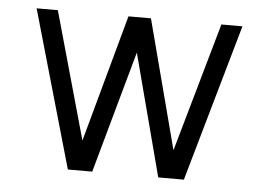

<svg xmlns="http://www.w3.org/2000/svg" viewBox="-42 -541 820 594"><g transform="rotate(5 368.5 -244.0)"><path d="M114.7 -488.3 225.6 -93.3 334 -488.3H403.8L508.8 -87.9L622.6 -488.3H688L548.8 0H469.2L369.6 -378.9L264.2 0H188.5L48.8 -488.3Z"/></g></svg>

Font: SengBuhan
Style: Regular
Weight: 400
Designer: John M. Durdin
Foundry: Lao Script for Windows
Version: Version 1.400